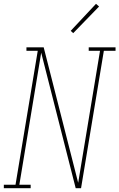

<svg xmlns="http://www.w3.org/2000/svg" viewBox="-57 -982 623 1002"><path d="M-37 0V-18H24L140 -717H81V-735H171L351 -28L465 -717H406V-735H546V-717H485L366 0H338L158 -707L44 -18H103V0ZM325 -809 312 -821 444 -962 460 -948Z"/></svg>

Font: Iosevka Slab Thin
Style: Italic
Weight: 100
Italic angle: -9°
Monospace: yes
Designer: Belleve Invis
Foundry: Belleve Invis
Version: Version 11.1.1; ttfautohint (v1.8.3)